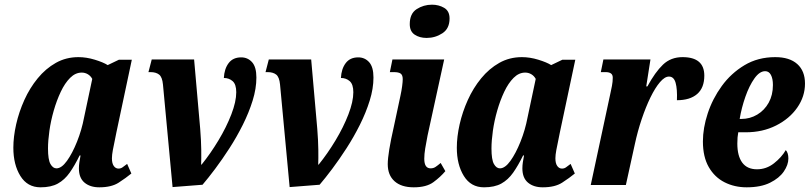

<svg xmlns="http://www.w3.org/2000/svg" viewBox="-20 -790 3458 820"><path d="M153 10Q97 10 67 -38.5Q37 -87 37 -159Q37 -206 49 -259Q61 -312 84 -363Q107 -414 141 -455.5Q175 -497 218.5 -521.5Q262 -546 315 -546Q349 -546 385 -535Q421 -524 440 -512L488 -535H543L477 -224Q475 -212 470.5 -191.5Q466 -171 462 -149.5Q458 -128 458 -114Q458 -92 466 -81Q474 -70 486 -70Q496 -70 503.5 -75.5Q511 -81 523 -90L541 -49Q518 -30 487 -10Q456 10 404 10Q365 10 341 -10Q317 -30 317 -71Q317 -84 319 -97Q321 -110 324 -126H320Q299 -83 277.5 -52.5Q256 -22 227 -6Q198 10 153 10ZM221 -71Q243 -71 266 -103Q289 -135 309 -185Q329 -235 339 -288L374 -453Q367 -466 355 -473Q343 -480 329 -480Q302 -480 279.5 -457.5Q257 -435 239.5 -398Q222 -361 209.5 -317.5Q197 -274 191 -231.5Q185 -189 185 -156Q185 -108 195.5 -89.5Q206 -71 221 -71Z M676 -429Q673 -461 659.5 -471.5Q646 -482 623 -482H614L628 -536H809L835 -240Q839 -190 839.5 -150.5Q840 -111 839 -87H841Q879 -134 913 -190.5Q947 -247 968 -301.5Q989 -356 989 -396Q989 -430 973.5 -443.5Q958 -457 936 -457Q938 -496 956.5 -520.5Q975 -545 1010 -545Q1038 -545 1056.5 -524.5Q1075 -504 1075 -459Q1075 -412 1059 -360.5Q1043 -309 1017 -257Q991 -205 960 -157Q929 -109 899 -69Q869 -29 845 -1L717 9Z M1176 -429Q1173 -461 1159.5 -471.5Q1146 -482 1123 -482H1114L1128 -536H1309L1335 -240Q1339 -190 1339.5 -150.5Q1340 -111 1339 -87H1341Q1379 -134 1413 -190.5Q1447 -247 1468 -301.5Q1489 -356 1489 -396Q1489 -430 1473.5 -443.5Q1458 -457 1436 -457Q1438 -496 1456.5 -520.5Q1475 -545 1510 -545Q1538 -545 1556.5 -524.5Q1575 -504 1575 -459Q1575 -412 1559 -360.5Q1543 -309 1517 -257Q1491 -205 1460 -157Q1429 -109 1399 -69Q1369 -29 1345 -1L1217 9Z M1802 -628Q1772 -628 1751 -642Q1730 -656 1730 -687Q1730 -732 1759.5 -751Q1789 -770 1825 -770Q1854 -770 1877 -756.5Q1900 -743 1900 -711Q1900 -668 1869.5 -648Q1839 -628 1802 -628ZM1747 10Q1694 10 1665 -16Q1636 -42 1636 -89Q1636 -135 1662 -249L1690 -380Q1695 -403 1697.5 -422Q1700 -441 1700 -452Q1700 -469 1691.5 -475.5Q1683 -482 1662 -482H1645L1656 -536H1877L1806 -211Q1800 -180 1796 -156Q1792 -132 1792 -112Q1792 -71 1819 -71Q1831 -71 1840 -77Q1849 -83 1862 -94L1882 -59Q1861 -34 1831 -12Q1801 10 1747 10Z M2047 10Q1991 10 1961 -38.5Q1931 -87 1931 -159Q1931 -206 1943 -259Q1955 -312 1978 -363Q2001 -414 2035 -455.5Q2069 -497 2112.5 -521.5Q2156 -546 2209 -546Q2243 -546 2279 -535Q2315 -524 2334 -512L2382 -535H2437L2371 -224Q2369 -212 2364.5 -191.5Q2360 -171 2356 -149.5Q2352 -128 2352 -114Q2352 -92 2360 -81Q2368 -70 2380 -70Q2390 -70 2397.5 -75.5Q2405 -81 2417 -90L2435 -49Q2412 -30 2381 -10Q2350 10 2298 10Q2259 10 2235 -10Q2211 -30 2211 -71Q2211 -84 2213 -97Q2215 -110 2218 -126H2214Q2193 -83 2171.5 -52.5Q2150 -22 2121 -6Q2092 10 2047 10ZM2115 -71Q2137 -71 2160 -103Q2183 -135 2203 -185Q2223 -235 2233 -288L2268 -453Q2261 -466 2249 -473Q2237 -480 2223 -480Q2196 -480 2173.5 -457.5Q2151 -435 2133.5 -398Q2116 -361 2103.5 -317.5Q2091 -274 2085 -231.5Q2079 -189 2079 -156Q2079 -108 2089.5 -89.5Q2100 -71 2115 -71Z M2586 -387Q2590 -405 2593.5 -423Q2597 -441 2597 -458Q2597 -471 2589 -476.5Q2581 -482 2567 -482H2546L2557 -536H2758L2740 -421H2745Q2778 -482 2811.5 -514Q2845 -546 2895 -546Q2988 -546 2988 -467Q2988 -415 2957.5 -388.5Q2927 -362 2871 -362Q2873 -409 2865.5 -436Q2858 -463 2837 -463Q2819 -463 2798.5 -439Q2778 -415 2758 -374Q2738 -333 2720.5 -281Q2703 -229 2691 -173L2653 0H2503Z M3169 10Q3117 10 3074.5 -11.5Q3032 -33 3007 -76.5Q2982 -120 2982 -186Q2982 -243 3002.5 -305.5Q3023 -368 3062.5 -422.5Q3102 -477 3159.5 -511.5Q3217 -546 3291 -546Q3352 -546 3385 -516.5Q3418 -487 3418 -433Q3418 -378 3385 -330.5Q3352 -283 3294.5 -254Q3237 -225 3165 -225H3133Q3131 -215 3130 -203.5Q3129 -192 3129 -177Q3129 -124 3150 -95.5Q3171 -67 3213 -67Q3253 -67 3285.5 -92.5Q3318 -118 3336 -149Q3347 -137 3347 -113Q3347 -86 3327.5 -57.5Q3308 -29 3268.5 -9.5Q3229 10 3169 10ZM3146 -282Q3183 -282 3214 -300.5Q3245 -319 3263 -351.5Q3281 -384 3281 -427Q3281 -454 3272.5 -470Q3264 -486 3248 -486Q3224 -486 3202 -455Q3180 -424 3163.5 -377Q3147 -330 3139 -282Z"/></svg>

Font: Noto Serif ExtraCondensed ExtraBold
Style: Italic
Weight: 800
Width: 2
Italic angle: -12°
Designer: Monotype Design Team
Foundry: Monotype Imaging Inc.
Version: Version 2.013